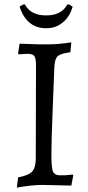

<svg xmlns="http://www.w3.org/2000/svg" viewBox="-20 -838 401 870"><path d="M68.8 -640.1Q134.8 -637.2 151.9 -637.2H207.5Q243.2 -637.2 303.2 -646L298.8 -601.1Q256.8 -596.2 242.2 -584Q227.5 -571.8 226.1 -530.8Q224.6 -489.7 218.8 -344.7Q212.9 -199.7 212.9 -135.3Q212.9 -71.3 221.7 -57.6Q230.5 -43.9 248 -43.9H274.9Q282.2 -43.9 310.1 -46.9L312 -43L303.2 2.9L171.9 0Q124 0 56.2 12.2L62 -34.2Q108.9 -43 125.5 -60.5Q142.1 -78.1 142.1 -120.1L143.1 -540Q143.1 -572.3 136.2 -583Q129.4 -593.8 106 -594.2L79.1 -592.8Q71.3 -591.8 64 -591.8L62 -596.2ZM285.2 -817.9H293L309.1 -808.1Q291.5 -743.2 234.9 -718.3Q214.8 -710 189 -710Q118.7 -710 84 -772Q74.2 -790 68.8 -808.1L85 -817.9H92.8Q119.1 -768.1 189 -768.1Q258.8 -768.1 285.2 -817.9Z"/></svg>

Font: Alegreya-Regular
Style: Regular
Weight: 400
Designer: Juan Pablo del Peral
Foundry: Juan Pablo del Peral
Version: Version 1.003